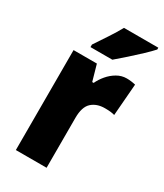

<svg xmlns="http://www.w3.org/2000/svg" viewBox="-192 -843 787 920"><g transform="rotate(30 201.5 -383.0)"><path d="M345 -563Q369 -563 394 -557L380 -381Q370 -384 357.5 -385.5Q345 -387 326 -387Q281 -387 253.5 -362Q226 -337 226 -276V0H56V-553H185L210 -465H218Q229 -489 248 -511.5Q267 -534 292 -548.5Q317 -563 345 -563ZM402 -756Q386 -738 357.5 -711Q329 -684 297.5 -656Q266 -628 240 -606H119V-620Q143 -656 168.5 -694.5Q194 -733 212 -766H402Z"/></g></svg>

Font: Noto Sans Lao Looped Condensed Black
Style: Regular
Weight: 900
Width: 3
Designer: Mark Frömberg, Ben Mitchell
Foundry: The Fontpad Ltd
Version: Version 1.002; ttfautohint (v1.8.4.7-5d5b)